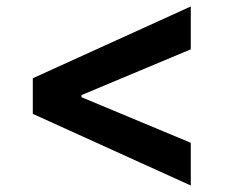

<svg xmlns="http://www.w3.org/2000/svg" viewBox="-20 -588 716 597"><path d="M82 -233.9V-344.7L573.2 -567.9V-434.6L229 -290.5L233.4 -297.9V-281.2L229 -287.6L573.2 -144V-11.2Z"/></svg>

Font: Inter
Style: 650
Weight: 650
Designer: Rasmus Andersson
Foundry: rsms
Version: Version 4.001;git-66647c0bb